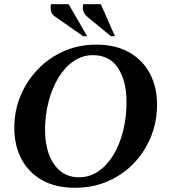

<svg xmlns="http://www.w3.org/2000/svg" viewBox="-20 -882 814 912"><path d="M336 10Q245 10 180.5 -26Q116 -62 82 -126.5Q48 -191 48 -275Q48 -356 77.5 -427Q107 -498 160 -553Q213 -608 283.5 -639Q354 -670 437 -670Q528 -670 592.5 -634Q657 -598 691.5 -533.5Q726 -469 726 -385Q726 -305 697.5 -234Q669 -163 617 -108Q565 -53 493.5 -21.5Q422 10 336 10ZM355 -40Q406 -40 447.5 -68.5Q489 -97 519 -146.5Q549 -196 565 -261Q581 -326 581 -398Q581 -497 541 -558.5Q501 -620 421 -620Q372 -620 330.5 -592Q289 -564 258.5 -514.5Q228 -465 211 -400.5Q194 -336 194 -263Q194 -198 213 -147.5Q232 -97 268 -68.5Q304 -40 355 -40ZM507 -710 395 -802Q379 -816 375.5 -831Q372 -846 375 -862H459L526 -710ZM375 -710 243 -802Q225 -814 222 -830Q219 -846 222 -862H306L394 -710Z"/></svg>

Font: Spectral
Style: Bold Italic
Weight: 700
Italic angle: -10°
Designer: Jean-Baptiste Levee
Foundry: Production Type
Version: Version 2.001